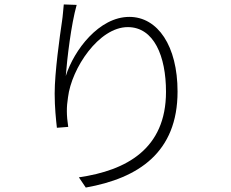

<svg xmlns="http://www.w3.org/2000/svg" viewBox="-20 -803 1040 864"><path d="M325 -781 267 -783C264 -755 263 -733 259 -707C249 -639 226 -478 226 -382C226 -319 232 -265 236 -228L287 -232C279 -285 279 -321 286 -365C302 -496 425 -681 555 -681C673 -681 727 -550 727 -390C727 -133 549 -36 335 -5L366 41C603 -1 779 -117 779 -391C779 -596 690 -727 562 -727C426 -727 313 -578 276 -461C282 -539 300 -693 325 -781Z"/></svg>

Font: Noto Sans CJK SC Light
Style: Regular
Weight: 300
Designer: Ryoko NISHIZUKA 西塚涼子 (kana, bopomofo & ideographs); Paul D. Hunt (Latin, Greek & Cyrillic); Sandoll Communications 산돌커뮤니
Foundry: Adobe
Version: Version 2.004;hotconv 1.0.118;makeotfexe 2.5.65603